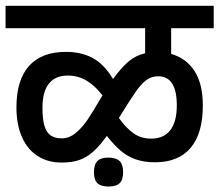

<svg xmlns="http://www.w3.org/2000/svg" viewBox="-28 -644 778 681"><path d="M579.1 -543.9V-452.6Q631.8 -438 661.6 -392.6Q691.4 -347.2 691.4 -269.5Q691.4 -170.4 647.9 -119.4Q604.5 -68.4 522 -68.4Q482.4 -68.4 452.6 -79.1Q422.9 -89.8 399.2 -110.1Q375.5 -130.4 351.1 -162.1Q324.2 -125 301.3 -105Q278.3 -85 252.4 -76.2Q226.6 -67.4 190.9 -67.4Q142.1 -67.4 106 -90.3Q69.8 -113.3 50 -157.5Q30.3 -201.7 30.3 -263.2Q30.3 -360.4 75 -410.2Q119.6 -460 206.1 -460Q259.8 -460 300.3 -438.5Q340.8 -417 373 -363.8Q402.8 -404.8 428.5 -426.3Q454.1 -447.8 486.8 -455.1V-543.9H-8.3V-623.5H730V-543.9ZM330.1 -296.9 335.4 -305.7Q309.6 -339.4 279.5 -357.7Q249.5 -376 212.4 -376Q168 -376 145.3 -347.2Q122.6 -318.4 122.6 -262.2Q122.6 -222.2 129.4 -198.5Q136.2 -174.8 151.1 -164.1Q166 -153.3 190.9 -153.3Q217.3 -153.3 240.2 -172.1Q263.2 -190.9 282.2 -219Q301.3 -247.1 330.1 -296.9ZM599.1 -270.5Q599.1 -373.5 532.7 -373.5Q509.3 -373.5 490.7 -359.6Q472.2 -345.7 452.9 -317.9Q433.6 -290 393.6 -225.6Q419.9 -189 446.3 -170.7Q472.7 -152.3 508.3 -152.3Q552.7 -152.3 575.9 -182.1Q599.1 -211.9 599.1 -270.5ZM408.7 -33.2Q408.7 -6.3 396.5 5.6Q384.3 17.6 356.9 17.6Q329.6 17.6 317.4 5.6Q305.2 -6.3 305.2 -33.2Q305.2 -60.5 317.4 -72.8Q329.6 -85 356.9 -85Q383.8 -85 396.2 -72.8Q408.7 -60.5 408.7 -33.2Z"/></svg>

Font: Varta SemiBold
Style: Regular
Weight: 600
Designer: Joana Correia, Viktoriya Grabowska, Eben Sorkin
Foundry: Sorkin Type
Version: Version 1.003; ttfautohint (v1.3) -l 8 -r 24 -G 200 -x 12 -H